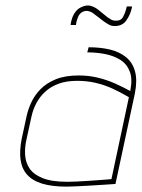

<svg xmlns="http://www.w3.org/2000/svg" viewBox="-20 -685 527 715"><path d="M452 -661 450 -652Q446 -636 438 -621.5Q430 -607 410 -608Q401 -608 394 -612Q387 -616 380 -621Q372 -627 364.5 -633.5Q357 -640 348 -647Q335 -658 318.5 -663Q302 -668 282 -658Q271 -653 263 -643.5Q255 -634 250.5 -622.5Q246 -611 244 -600L243 -592H263L264 -600Q266 -611 271 -622.5Q276 -634 286 -640Q297 -646 307.5 -644Q318 -642 325 -637Q335 -630 345.5 -621.5Q356 -613 367 -605Q377 -598 386 -593Q395 -588 407 -588Q436 -588 450.5 -609Q465 -630 470 -652L472 -661ZM465 -346Q438 -361 407.5 -374.5Q377 -388 343.5 -396Q310 -404 273 -404Q222 -404 187 -389.5Q152 -375 130 -352Q108 -329 96 -302.5Q84 -276 79 -252L61 -169Q52 -124 56.5 -90.5Q61 -57 81 -34.5Q101 -12 137.5 -1Q174 10 228 10Q239 10 261 9Q283 8 309 6.5Q335 5 358.5 3.5Q382 2 396.5 1Q411 0 410 0L482 -336Q492 -385 483 -418.5Q474 -452 449.5 -472Q425 -492 389.5 -500.5Q354 -509 310 -509L305 -490Q340 -490 372.5 -483.5Q405 -477 429 -461.5Q453 -446 463.5 -418Q474 -390 465 -346ZM460 -323 395 -18Q396 -18 384 -17Q372 -16 352 -14.5Q332 -13 309 -11.5Q286 -10 265.5 -9Q245 -8 231 -8Q172 -8 138 -22Q104 -36 89.5 -58.5Q75 -81 73.5 -108.5Q72 -136 78 -163L97 -250Q103 -278 116 -302Q129 -326 149.5 -344.5Q170 -363 199 -373.5Q228 -384 267 -384Q304 -384 336 -376.5Q368 -369 398 -355.5Q428 -342 460 -323Z"/></svg>

Font: Advent Pro Thin
Style: Italic
Weight: 250
Italic angle: -12°
Version: Version 3.000